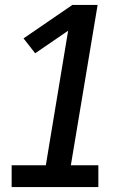

<svg xmlns="http://www.w3.org/2000/svg" viewBox="-20 -755 540 775"><path d="M27 0V-88H165L255 -631L122 -540L75 -600L272 -735H374L266 -88H377V0Z"/></svg>

Font: Iosevka Slab Semibold
Style: Italic
Weight: 600
Italic angle: -9°
Monospace: yes
Designer: Belleve Invis
Foundry: Belleve Invis
Version: Version 11.1.1; ttfautohint (v1.8.3)